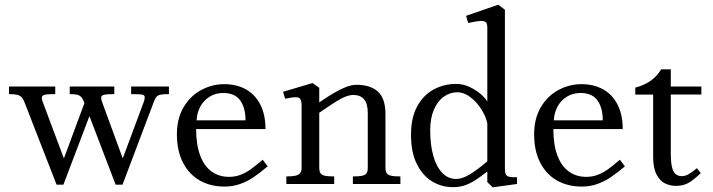

<svg xmlns="http://www.w3.org/2000/svg" viewBox="-20 -780 3021 814"><path d="M275.6 -381V-413H464.6V-381Q432.8 -381 420.8 -378.1Q408.8 -375.1 408.8 -365.5Q408.8 -362.1 409.8 -357.3Q410.8 -352.5 412.6 -348.1L500.4 -108.5L588.2 -344.2Q591.1 -351.2 592.4 -356.7Q593.6 -362.1 593.6 -367.6Q593.6 -373.9 588.6 -376.8Q583.6 -379.6 570 -380.3Q556.4 -381 535.9 -381V-413H696.2V-381Q673 -381 661.6 -378.8Q650.2 -376.6 644.2 -370.4Q638.2 -364.1 632.5 -349L499.4 2.8H470.2L335.8 -349Q330.2 -363.2 323.2 -369.9Q316.1 -376.5 305.6 -378.8Q295 -381 275.6 -381ZM18.1 -381V-413H214.2V-381Q181.4 -381 169.3 -378.1Q157.2 -375.2 157.2 -365.5Q157.2 -358.1 161.1 -348.1L250.9 -108.2L341.4 -352.4L382.4 -349L248.9 2.8H219.8L82.8 -349Q74.9 -369.4 61.4 -375.2Q47.9 -381 18.1 -381Z M730 -210.6Q730 -278.2 758.9 -326.4Q787.9 -374.6 833.9 -398.9Q880 -423.2 930.4 -423.2Q983.4 -423.2 1022.9 -401Q1062.4 -378.8 1084 -335.8Q1105.6 -292.9 1105.6 -232.9H811.5Q811.5 -165.9 828.7 -120.6Q845.9 -75.2 877.2 -52.8Q908.6 -30.2 951.2 -30.2Q977.4 -30.2 999.8 -38.9Q1022.2 -47.5 1042.7 -62.1Q1063.1 -76.6 1093.6 -102.8L1114.9 -74.8Q1080.2 -45.9 1054.6 -28.5Q1029 -11.1 998.3 -0.1Q967.6 11 931.4 11Q872.6 11 827 -14.8Q781.4 -40.6 755.7 -90.7Q730 -140.8 730 -210.6ZM926.6 -385.8Q894.2 -385.8 868.9 -370.2Q843.5 -354.6 829.2 -328.1Q814.9 -301.5 813.6 -269.9H1020.9Q1021 -323.1 998.3 -354.4Q975.6 -385.8 926.6 -385.8Z M1539.2 -69.8V-301.6Q1539.2 -377.4 1477.5 -377.4Q1453.8 -377.4 1422.8 -359.9Q1391.8 -342.5 1330.5 -299.9V-343.9Q1369.1 -370.1 1394.8 -385.4Q1420.4 -400.6 1445.4 -410.6Q1470.4 -420.5 1492.5 -420.5Q1549.9 -420.5 1582.1 -391.7Q1614.2 -362.9 1614.2 -295.2V-69.8Q1614.2 -54.4 1618.8 -46.6Q1623.4 -38.9 1636.1 -35.4Q1648.8 -32 1677.5 -32V0H1476.1V-32Q1504.8 -32 1517.4 -35.4Q1530.1 -38.9 1534.7 -46.6Q1539.2 -54.4 1539.2 -69.8ZM1258.6 -66.8V-333.4Q1258.6 -351.9 1253.4 -359.7Q1248.2 -367.5 1234.6 -367.8Q1220.9 -368.1 1188.8 -361.5L1180 -390.8L1305 -427.9L1333.5 -407.9V-69.8Q1333.5 -54.4 1338.1 -46.6Q1342.6 -38.9 1355.3 -35.4Q1368 -32 1396.8 -32V0H1193.9V-32Q1219.6 -32 1233.1 -35.2Q1246.5 -38.5 1252.6 -46.1Q1258.6 -53.6 1258.6 -66.8Z M1722.5 -209Q1722.5 -282 1749.4 -330.3Q1776.4 -378.6 1819.8 -401.4Q1863.2 -424.2 1913.9 -424.2Q1943.1 -424.2 1970.6 -411.4Q1998.1 -398.6 2018.2 -381Q2038.2 -363.4 2046 -349.5V-663.1Q2046 -678.9 2040.1 -685.4Q2034.1 -691.9 2017.8 -691.2Q2001.5 -690.6 1964.8 -682.6L1956 -712.9L2092.2 -760L2120.6 -738.8V-62.8Q2120.6 -47.2 2124.8 -40.1Q2129 -32.9 2139.3 -30.5Q2149.6 -28.1 2172 -28.8V0L2068.9 14.2L2046 -7.8V-52.6Q2011.8 -26.4 1990.2 -13.1Q1968.8 0.1 1947.4 6.8Q1926 13.5 1899.5 13.5Q1853.9 13.5 1813.7 -9.8Q1773.5 -33.1 1748 -83Q1722.5 -132.9 1722.5 -209ZM2046 -96.1V-256.8Q2040.8 -284.2 2021.7 -315.2Q2002.6 -346.1 1975.2 -367.4Q1947.8 -388.8 1918.1 -388.8Q1888.2 -388.8 1862.1 -370.5Q1835.9 -352.2 1819.9 -315.8Q1803.9 -279.4 1803.9 -227.9Q1803.9 -166 1816.9 -119.6Q1830 -73.2 1854.9 -47.2Q1879.8 -21.2 1914.1 -21.2Q1940.2 -21.2 1972.9 -41.4Q2005.6 -61.5 2046 -96.1Z M2244.5 -210.6Q2244.5 -278.2 2273.4 -326.4Q2302.4 -374.6 2348.4 -398.9Q2394.5 -423.2 2444.9 -423.2Q2497.9 -423.2 2537.4 -401Q2576.9 -378.8 2598.5 -335.8Q2620.1 -292.9 2620.1 -232.9H2326Q2326 -165.9 2343.2 -120.6Q2360.4 -75.2 2391.8 -52.8Q2423.1 -30.2 2465.8 -30.2Q2491.9 -30.2 2514.3 -38.9Q2536.8 -47.5 2557.2 -62.1Q2577.6 -76.6 2608.1 -102.8L2629.4 -74.8Q2594.8 -45.9 2569.1 -28.5Q2543.5 -11.1 2512.8 -0.1Q2482.1 11 2445.9 11Q2387.1 11 2341.5 -14.8Q2295.9 -40.6 2270.2 -90.7Q2244.5 -140.8 2244.5 -210.6ZM2441.1 -385.8Q2408.8 -385.8 2383.4 -370.2Q2358 -354.6 2343.7 -328.1Q2329.4 -301.5 2328.1 -269.9H2535.4Q2535.5 -323.1 2512.8 -354.4Q2490.1 -385.8 2441.1 -385.8Z M2749.1 -115.2V-379H2673.4V-408.6Q2748.8 -427.8 2783 -486H2823.9V-413H2953.5V-379.1H2823.9V-131Q2823.9 -94.6 2828.6 -73.2Q2833.4 -51.9 2843.7 -42.6Q2854 -33.2 2870.8 -33.2Q2884.5 -33.2 2898.8 -41.1Q2913.1 -49 2935 -67L2950.8 -46Q2918.2 -14.5 2896.3 -3.2Q2874.4 8 2845.8 8Q2820.9 8 2799.4 -2.4Q2777.9 -12.8 2763.5 -40.1Q2749.1 -67.4 2749.1 -115.2Z"/></svg>

Font: Didactic
Style: Regular
Weight: 400
Designer: Tyler Finck
Foundry: Etcetera Type Co
Version: Version 3.007;FEAKit 1.0